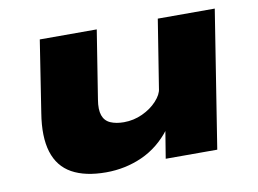

<svg xmlns="http://www.w3.org/2000/svg" viewBox="-62 -596 937 697"><g transform="rotate(-10 406.5 -247.5)"><path d="M277 11Q200 11 151.5 -16Q103 -43 85.5 -99.5Q68 -156 82 -242L123 -506H333L293 -254Q287 -218 294.5 -196.5Q302 -175 322.5 -166Q343 -157 372 -157Q408 -157 440.5 -172Q473 -187 494.5 -210.5Q516 -234 518 -255L558 -506H768L688 0H498L515 -104H518Q473 -45 410.5 -17Q348 11 277 11Z"/></g></svg>

Font: Nunito Sans 7pt Expanded Black
Style: Italic
Weight: 900
Width: 7
Italic angle: -9°
Designer: Vernon Adams
Foundry: Vernon Adams
Version: Version 3.101;gftools[0.9.27]